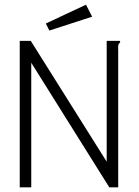

<svg xmlns="http://www.w3.org/2000/svg" viewBox="-20 -797 590 817"><path d="M64 -623H111L434 -109V-623H491V-616Q485 -612 483.5 -605Q482 -598 483 -581V0H445L113 -530V0H64ZM190 -667 175 -697 346 -777 372 -726Z"/></svg>

Font: Inconsolata SemiExpanded Light
Style: Regular
Weight: 300
Width: 6
Monospace: yes
Designer: Raph Levien, Cyreal, Brenton Simpson
Foundry: Raph Levien, Cyreal, Google
Version: Version 3.001; ttfautohint (v1.8.2.53-6de2)